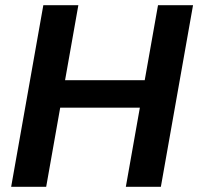

<svg xmlns="http://www.w3.org/2000/svg" viewBox="-20 -720 764 740"><path d="M465 0 589 -700H724L600 0ZM23 0 147 -700H282L158 0ZM193 -305 212 -411H560L541 -305Z"/></svg>

Font: DM Sans 24pt
Style: Bold Italic
Weight: 700
Italic angle: -10°
Designer: Colophon Foundry, Jonny Pinhorn
Foundry: Colophon Foundry
Version: Version 4.004;gftools[0.9.30]